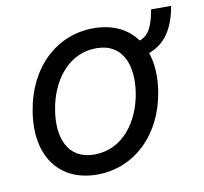

<svg xmlns="http://www.w3.org/2000/svg" viewBox="-70 -661 793 748"><g transform="rotate(-10 326.5 -287.5)"><path d="M653.4 -585.9H574.2C563.9 -529.8 550.8 -488.6 509.6 -474.1C473.7 -524.1 415.5 -552.6 339.8 -552.6C192.8 -552.6 77.4 -442.8 50.8 -275.2C22.7 -103.7 104.8 11.4 256.7 11.4C403.1 11.4 518.5 -98.4 545.8 -264.6C555.4 -323.9 551.8 -376.4 537.3 -419.7C604.8 -443.9 639.2 -503.2 653.4 -585.9ZM137.8 -264.6C155.2 -375.4 225.1 -474.1 337.4 -474.1C443.5 -474.1 475.5 -381 458.8 -275.6C440.7 -164.1 371.1 -67.5 259.2 -67.5C152.7 -67.5 120.4 -159.1 137.8 -264.6Z"/></g></svg>

Font: Margiela Sans Text
Style: Italic
Weight: 400
Italic angle: -9.39999°
Designer: Stefan Endress, Andreas Faust
Version: Version 1.100;FEAKit 1.0